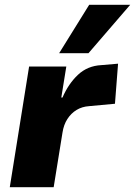

<svg xmlns="http://www.w3.org/2000/svg" viewBox="-20 -785 566 805"><path d="M21 0 102 -506H258L237 -376H242Q267 -434 307 -471.5Q347 -509 405 -512L475 -518L462 -350L354 -340Q324 -338 301 -324Q278 -310 262.5 -286Q247 -262 242 -229L205 0ZM228 -562 354 -765H526L351 -562Z"/></svg>

Font: Nunito Sans 7pt SemiCondensed Black
Style: Italic
Weight: 900
Width: 4
Italic angle: -9°
Designer: Vernon Adams
Foundry: Vernon Adams
Version: Version 3.101;gftools[0.9.27]